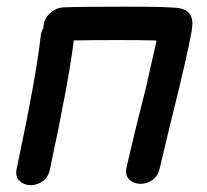

<svg xmlns="http://www.w3.org/2000/svg" viewBox="-20 -551 619 575"><path d="M30 -46Q25 -22 38 -9.5Q51 3 70.5 3.5Q90 4 107.5 -8Q125 -20 130 -46Q187 -313 201 -430Q268 -431 332 -431Q401 -431 441 -430Q446 -429 449 -429L445 -412Q435 -366 416 -284Q410 -259 401.5 -226.5Q393 -194 385 -160.5Q377 -127 371 -101Q362 -62 359 -50Q354 -26 367 -13.5Q380 -1 399.5 -0.5Q419 0 436.5 -12Q454 -24 459 -50Q463 -65 472.5 -106.5Q482 -148 493 -192Q506 -244 515 -281Q535 -365 545 -412Q551 -441 554 -458Q555 -469 556 -476Q558 -513 529 -523Q524 -525 519 -526Q514 -527 505 -528Q490 -529 465 -530Q423 -531 353 -531Q221 -531 170 -529Q149 -528 131.5 -513Q114 -498 111 -477Q110 -472 110 -467Q103 -456 102 -444Q89 -324 30 -46Z"/></svg>

Font: Balsamiq Sans
Style: Italic
Weight: 400
Italic angle: -12°
Designer: Michael Angeles
Foundry: Balsamiq SRL
Version: Version 1.020; ttfautohint (v1.8.4.7-5d5b);gftools[0.9.26]